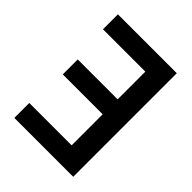

<svg xmlns="http://www.w3.org/2000/svg" viewBox="-203 -825 936 936"><g transform="rotate(45 265.0 -357.0)"><path d="M465 0H59V-103H351V-317H76V-420H351V-611H59V-714H465Z"/></g></svg>

Font: Noto Sans Mono Condensed SemiBold
Style: Regular
Weight: 600
Width: 3
Designer: Monotype Design Team
Foundry: Monotype Imaging Inc.
Version: Version 2.014